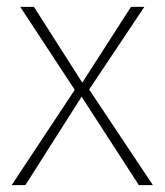

<svg xmlns="http://www.w3.org/2000/svg" viewBox="-20 -540 480 560"><path d="M426 0H385L218 -258L54 0H14L198 -278L39 -520H79L220 -299L362 -520H401L240 -279Z"/></svg>

Font: FiraGO UltraLight
Style: Regular
Weight: 200
Designer: bBox Type
Foundry: bBox Type GmbH
Version: Version 1.001